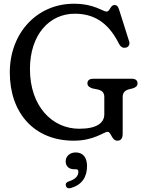

<svg xmlns="http://www.w3.org/2000/svg" viewBox="-20 -736 778 1029"><path d="M637.5 -216.5C637.5 -241 651.5 -252.5 673.5 -258L693.5 -263C708.5 -268.5 717 -275.5 717 -289.5C717 -304.5 707 -314 686 -314H480C459 -314 448.5 -305 448.5 -289C448.5 -275 459.5 -267.5 476 -262L503.5 -256.5C526.5 -251 539 -240 539 -216.5V-124C539 -76 497 -46 404.5 -46C259 -46 140.5 -167.5 140.5 -365.5C140.5 -550 244.5 -662.5 380.5 -662.5C478.5 -662.5 558.5 -620.5 618 -500.5C626 -485 637.5 -478.5 650.5 -480C667.5 -481.5 677.5 -496 672.5 -513L619 -682C613 -702 607 -709 593 -709C571.5 -709 569 -674 551.5 -674C530.5 -674 485.5 -716 376 -716C178.5 -716 32.5 -559.5 32.5 -347.5C32.5 -132.5 161.5 18 375 18C484.5 18 536.5 -29.5 556.5 -29.5C576.5 -29.5 577.5 18 609 18C628 18 637.5 6 637.5 -20ZM385.5 171C396.5 171 400 175 400 185C400 205.5 386 224.5 349 236C335 240.5 330 249.5 333 259.5C336 271 345.5 276 360.5 271.5C419 254.5 446.5 213 446.5 154C446.5 103 420.5 81 385.5 81C355.5 81 332 100.5 332 128.5C332 153.5 348 171 377 171Z"/></svg>

Font: dr Title
Style: Regular
Weight: 400
Version: Version 1.000;hotconv 1.0.109;makeotfexe 2.5.65596